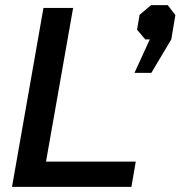

<svg xmlns="http://www.w3.org/2000/svg" viewBox="-20 -731 706 751"><path d="M150 -700H266L160 -99H511L494 0H27ZM566 -577H548L516 -615L526 -673L571 -711H636L666 -672L650 -577L572 -446H506Z"/></svg>

Font: Chakra Petch SemiBold
Style: Italic
Weight: 600
Italic angle: -10°
Designer: Katatrad Aksorn Co.,Ltd.
Foundry: Cadson Demak Co.,Ltd.
Version: Version 1.000; ttfautohint (v1.6)